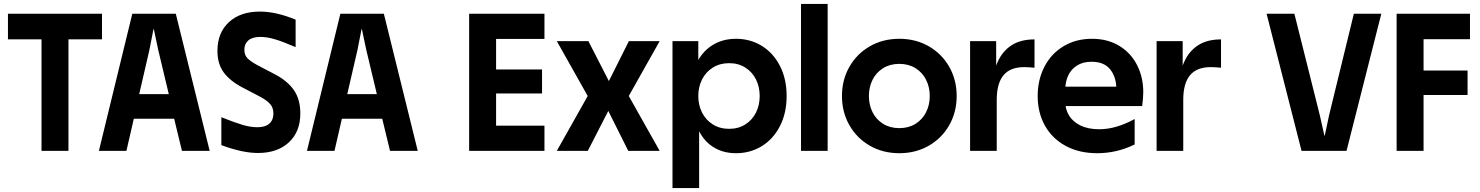

<svg xmlns="http://www.w3.org/2000/svg" viewBox="-20 -770 7554 980"><path d="M500.6 -700V-569.4H20.6V-700ZM329.4 -657V0H191.9V-657Z M655.3 -700H877.2L1050.2 0H908.7L869 -163.9H663L625.3 0H484.8ZM841.5 -289.6 787.5 -515.6 765.3 -620.7H763.3L742.7 -515.6L690.5 -289.6Z M1089.8 -509.9Q1089.8 -602.5 1148.2 -656.7Q1206.6 -710.9 1306.4 -710.9Q1388.7 -710.9 1488.9 -669.8V-529.5Q1424.3 -557.3 1383.8 -569.4Q1343.3 -581.6 1309.1 -581.6Q1268.7 -581.6 1248 -564.1Q1227.3 -546.5 1227.3 -516.1Q1227.3 -489.1 1243 -472.8Q1258.7 -456.5 1293.4 -437.7L1385.2 -389.7Q1448.6 -356.1 1480.8 -309Q1512.9 -261.9 1512.9 -190.7Q1512.9 -97.8 1454.5 -43.4Q1396.1 10.9 1296.4 10.9Q1217.3 10.9 1109.8 -29.3V-171.7Q1180 -143.7 1219.7 -132.1Q1259.5 -120.6 1293.6 -120.6Q1333.7 -120.6 1354.6 -139Q1375.5 -157.5 1375.5 -189.9Q1375.5 -219.4 1359.7 -238Q1344 -256.6 1309.4 -275.4L1217.5 -323.5Q1153.8 -356.9 1121.8 -400.6Q1089.8 -444.3 1089.8 -509.9Z M1717.3 -700H1939.2L2112.2 0H1970.7L1931 -163.9H1725L1687.3 0H1546.8ZM1903.5 -289.6 1849.5 -515.6 1827.3 -620.7H1825.3L1804.7 -515.6L1752.5 -289.6Z M2759 -700V-571.4H2463.4V-700ZM2512.1 -700V0H2374.6V-700ZM2746.7 -415.4V-293.1H2463.4V-415.4ZM2759 -128.6V0H2463.4V-128.6Z M2979.7 -280 2822.1 -560H2983.3L3087.8 -356.2L3189.8 -560H3347L3189.4 -280L3347 0H3186.8L3084.8 -203.8L2980.3 0H2822.1Z M3736.7 -572Q3809.2 -572 3868 -536.1Q3926.8 -500.2 3960.9 -433.7Q3995.1 -367.2 3995.1 -280Q3995.1 -192.8 3960.9 -126.3Q3926.8 -59.8 3868 -23.9Q3809.2 12 3736.7 12Q3668.3 12 3617.4 -21.5Q3566.4 -55 3538.8 -120.6Q3511.3 -186.3 3511.3 -280H3501.3Q3501.3 -373.7 3531.3 -439.2Q3561.4 -504.7 3614.5 -538.4Q3667.6 -572 3736.7 -572ZM3701.7 -112.4Q3748.9 -112.4 3784.5 -135.1Q3820.1 -157.8 3838.9 -195.9Q3857.6 -234.1 3857.6 -280Q3857.6 -325.9 3838.9 -364.1Q3820.1 -402.2 3784.5 -424.9Q3748.9 -447.6 3701.7 -447.6Q3654.3 -447.6 3618.2 -424.9Q3582.2 -402.2 3563.2 -364.1Q3544.2 -325.9 3544.2 -280Q3544.2 -234.1 3563.2 -195.9Q3582.2 -157.8 3618.2 -135.1Q3654.3 -112.4 3701.7 -112.4ZM3412.5 -560H3544.2V-400L3528.5 -280L3548.5 -183V190H3412.5Z M4068.5 -750H4204.5V0H4068.5Z M4863 -280Q4863 -198 4825.4 -131.5Q4787.7 -65 4721.1 -26.5Q4654.4 12 4570.3 12Q4486.1 12 4419.5 -26.5Q4352.8 -65 4315.2 -131.5Q4277.5 -198 4277.5 -280Q4277.5 -362 4315.2 -428.5Q4352.8 -495 4419.5 -533.5Q4486.1 -572 4570.3 -572Q4654.4 -572 4721.1 -533.5Q4787.7 -495 4825.4 -428.5Q4863 -362 4863 -280ZM4570.3 -116Q4617.2 -116 4652.3 -137.6Q4687.4 -159.2 4706.5 -196.5Q4725.6 -233.8 4725.6 -280Q4725.6 -326.2 4706.5 -363.5Q4687.4 -400.8 4652.3 -422.4Q4617.2 -444 4570.3 -444Q4523.3 -444 4488.2 -422.4Q4453.1 -400.8 4434 -363.5Q4415 -326.2 4415 -280Q4415 -233.8 4434 -196.5Q4453.1 -159.2 4488.2 -137.6Q4523.3 -116 4570.3 -116Z M5064.6 -560V-352.8L5067.5 -350V0H4931.5V-560ZM5260.3 -568.9V-424.3Q5229.6 -427.4 5208 -427.4Q5136.3 -427.4 5101.9 -385.8Q5067.5 -344.2 5067.5 -259.9L5039.7 -319.9Q5048.3 -400.8 5072.8 -455.1Q5097.3 -509.4 5143.5 -539.1Q5189.7 -568.9 5260.3 -568.9Z M5276.5 -280Q5276.5 -362.7 5310.9 -429.4Q5345.2 -496 5408.4 -534Q5471.7 -572 5553.7 -572Q5634.4 -572 5693.9 -535.4Q5753.4 -498.7 5784.4 -436.7Q5815.4 -374.7 5815.4 -300Q5815.4 -272.4 5809.9 -228.6H5337.7V-327.5H5717.3L5678.2 -313.7Q5678.2 -375.9 5647 -415.4Q5615.8 -454.8 5551.5 -454.8Q5507 -454.8 5476.9 -435.4Q5446.7 -416 5432.1 -384.2Q5417.5 -352.3 5417.5 -313.7V-248.5Q5417.5 -212 5436.5 -180.5Q5455.5 -149 5494.6 -129.6Q5533.8 -110.3 5590.8 -110.3Q5676.2 -110.3 5771.5 -162.5V-32.6Q5680.2 12 5580.4 12Q5488.1 12 5419.4 -25.3Q5350.7 -62.6 5313.6 -128.7Q5276.5 -194.8 5276.5 -280Z M6016.6 -560V-352.8L6019.5 -350V0H5883.5V-560ZM6212.3 -568.9V-424.3Q6181.6 -427.4 6160 -427.4Q6088.3 -427.4 6053.9 -385.8Q6019.5 -344.2 6019.5 -259.9L5991.7 -319.9Q6000.3 -400.8 6024.8 -455.1Q6049.3 -509.4 6095.5 -539.1Q6141.7 -568.9 6212.3 -568.9Z M6444.8 -700H6586.7L6716.4 -182.4L6739.8 -78.1H6741.8L6764.2 -183.1L6890.3 -700H7030.5L6852.9 0H6623.3Z M7483 -700V-570H7197.4V-700ZM7246.1 -700V0H7108.6V-700ZM7470.7 -410.1V-285H7197.4V-410.1Z"/></svg>

Font: TASA Explorer VF
Style: Regular
Weight: 400
Designer: Weizhong Zhang
Foundry: Local Remote
Version: Version 1.000;Glyphs 3.2 (3192)